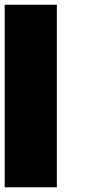

<svg xmlns="http://www.w3.org/2000/svg" viewBox="-20 -798 373 818"><path d="M222.2 0H0V-777.8H222.2Z"/></svg>

Font: Pixeloid Sans
Style: Bold
Weight: 700
Monospace: yes
Designer: GGBot
Version: 0.3